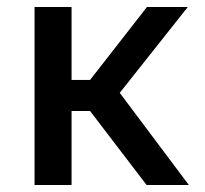

<svg xmlns="http://www.w3.org/2000/svg" viewBox="-20 -530 586 550"><path d="M79 0V-510H185V-301H238L401 -510H518L323 -264L521 0H400L238 -212H185V0Z"/></svg>

Font: Saira Medium
Style: Regular
Weight: 500
Designer: Hector Gatti with collaboration of the Omnibus-Type team
Foundry: Omnibus-Type
Version: Version 1.100; ttfautohint (v1.8.3)